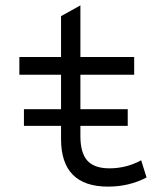

<svg xmlns="http://www.w3.org/2000/svg" viewBox="-20 -682 620 714"><path d="M382 12Q207 12 207 -165V-404H52V-470H207V-622L279 -662V-470H479V-404H279V-176Q279 -113 305 -84.5Q331 -56 387 -56Q450 -56 505 -86L525 -22Q460 12 382 12ZM69 -214V-276H455V-214Z"/></svg>

Font: Sometype Mono
Style: Regular
Weight: 400
Monospace: yes
Designer: Ryoichi Tsunekawa
Foundry: Dharma Type
Version: Version 1.000; ttfautohint (v1.8.3)